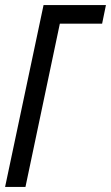

<svg xmlns="http://www.w3.org/2000/svg" viewBox="-20 -734 436 754"><path d="M0 0 151 -714H396L381 -641H215L80 0Z"/></svg>

Font: Noto Sans UI Condensed
Style: Italic
Weight: 400
Width: 3
Italic angle: -12°
Designer: Monotype Design Team
Foundry: Monotype Imaging Inc.
Version: Version 1.901